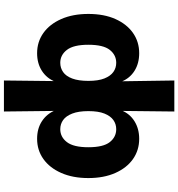

<svg xmlns="http://www.w3.org/2000/svg" viewBox="15 -743 908 978"><g transform="rotate(90 469.0 -254.0)"><path d="M390 180 393 -81H396Q379 -38 341 -13.5Q303 11 251 11Q193 11 148 -21Q103 -53 77 -112Q51 -171 51 -250Q51 -330 77 -388Q103 -446 148 -477.5Q193 -509 251 -509Q303 -509 341 -485Q379 -461 396 -418H394L390 -688H548L545 -418H542Q559 -461 597.5 -485Q636 -509 687 -509Q745 -509 790 -477.5Q835 -446 861 -387.5Q887 -329 887 -250Q887 -171 861 -112Q835 -53 790 -21Q745 11 687 11Q635 11 597.5 -13.5Q560 -38 542 -81H545L548 180ZM300 -107Q326 -107 347 -121.5Q368 -136 380 -168Q392 -200 392 -250Q392 -301 379.5 -332Q367 -363 346.5 -377.5Q326 -392 300 -392Q260 -392 234 -359Q208 -326 208 -250Q208 -175 234 -141Q260 -107 300 -107ZM638 -107Q678 -107 704 -141Q730 -175 730 -250Q730 -326 704 -359Q678 -392 638 -392Q612 -392 591.5 -377.5Q571 -363 558.5 -332Q546 -301 546 -250Q546 -200 558.5 -168Q571 -136 591.5 -121.5Q612 -107 638 -107Z"/></g></svg>

Font: Nunito Sans 9pt ExtraBold
Style: Regular
Weight: 800
Version: Version 3.101;gftools[0.9.27]